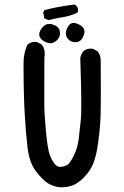

<svg xmlns="http://www.w3.org/2000/svg" viewBox="-20 -820 540 836"><path d="M418.5 -557.6Q418.9 -486.8 418.9 -454.6Q418.9 -422.4 418.9 -409.9Q418.9 -397.5 418.9 -383.8Q418.9 -370.1 418.7 -358.2Q418.5 -346.2 418.2 -335.7Q418 -325.2 418 -316.4Q415.5 -245.1 402.8 -169.4Q392.6 -111.3 370.1 -78.1Q347.7 -44.9 318.6 -24.7Q289.6 -4.4 244.1 -4.4Q231.4 -4.9 217.3 -9.3Q203.1 -13.7 190.4 -21Q166.5 -35.2 137.2 -73.2Q107.9 -111.3 100.1 -176Q92.3 -240.7 87.4 -326.9Q82.5 -413.1 82.5 -538.1Q82.5 -542.5 82.5 -546.9Q82.5 -587.9 99.1 -625.5L100.1 -626Q113.3 -637.7 132.8 -637.7Q135.7 -637.7 140.1 -637.2L161.6 -626.5L162.6 -625Q174.8 -608.4 174.8 -585.9Q174.8 -577.6 173.3 -568.8Q172.9 -468.8 172.9 -427Q172.9 -385.3 172.9 -368.2Q173.3 -317.9 180.2 -246.6Q187 -175.8 195.3 -149.9Q204.1 -124.5 217.3 -107.4Q228 -93.3 241.7 -93.3Q243.7 -93.3 245.1 -93.3Q262.7 -95.2 274.4 -103Q276.4 -104.5 279.8 -107.9Q283.2 -111.3 289.3 -120.8Q295.4 -130.4 301.8 -143.6Q317.9 -176.3 322.8 -214.8Q327.6 -253.4 332 -299.8Q334 -317.9 334 -374.8Q334 -431.6 329.6 -565.9Q331.5 -583.5 342.8 -596.7Q356.4 -608.4 376 -608.4Q378.9 -608.4 383.3 -607.9L404.8 -597.2Q418.5 -579.1 418.5 -557.6ZM150.9 -669.9Q150.9 -675.3 152.8 -680.7Q158.7 -696.8 172.9 -708.5Q182.1 -715.8 194.8 -715.8Q206.1 -715.8 217.8 -710.4Q241.2 -700.2 241.2 -675.3Q241.2 -658.2 228 -645Q214.8 -631.8 200.2 -631.8Q197.3 -631.8 194.3 -632.3Q172.4 -636.7 159.7 -649.4Q150.9 -658.7 150.9 -669.9ZM266.6 -675.8Q266.6 -684.1 271 -694.8Q275.4 -705.1 282.7 -712.6Q290 -720.2 300.8 -720.2Q307.1 -720.2 314.9 -717.3Q333.5 -710.4 342.8 -698.2Q347.7 -691.4 347.7 -681.9Q347.7 -672.4 341.8 -659.7Q331.5 -636.2 307.6 -636.2Q290.5 -636.2 278.6 -647.9Q266.6 -659.7 266.6 -675.8ZM319.8 -776.4Q319.8 -772.5 317.9 -765.6Q287.6 -750.5 255.6 -745.6Q223.6 -740.7 190.9 -732.4L172.9 -740.2L168 -766.6L174.3 -776.4Q243.2 -793.5 305.2 -800.3Q309.6 -797.4 311.5 -795.4Q319.8 -787.1 319.8 -776.4Z"/></svg>

Font: Bakudai
Style: Medium
Weight: 500
Version: Version 1.48